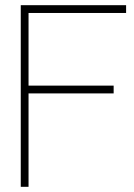

<svg xmlns="http://www.w3.org/2000/svg" viewBox="-20 -720 516 740"><path d="M60 0V-700H466V-670H90V-390H418V-360H90V0Z"/></svg>

Font: Urbanist Thin
Style: Regular
Weight: 100
Designer: Corey Hu
Foundry: Corey Hu
Version: Version 1.330; ttfautohint (v1.8.4.7-5d5b)